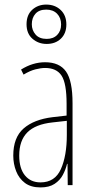

<svg xmlns="http://www.w3.org/2000/svg" viewBox="-20 -809 406 839"><path d="M177 -537Q240 -537 268.5 -496.5Q297 -456 297 -358V0H276L275 -93H273Q267 -68 254.5 -44.5Q242 -21 218.5 -5.5Q195 10 157 10Q115 10 89 -9.5Q63 -29 50.5 -61Q38 -93 38 -129Q38 -208 83 -247.5Q128 -287 210 -297L271 -304V-355Q271 -445 249 -478.5Q227 -512 177 -512Q159 -512 135 -506Q111 -500 83 -483L72 -505Q123 -537 177 -537ZM209 -274Q135 -266 99.5 -230.5Q64 -195 64 -129Q64 -73 89 -42.5Q114 -12 157 -12Q220 -12 246 -70Q272 -128 272 -220V-281ZM184 -617Q148 -617 122 -639.5Q96 -662 96 -703Q96 -744 121 -766.5Q146 -789 182 -789Q220 -789 245 -765.5Q270 -742 270 -702Q270 -663 246 -640Q222 -617 184 -617ZM184 -639Q213 -639 230 -656.5Q247 -674 247 -702Q247 -731 229.5 -749Q212 -767 182 -767Q151 -767 135 -749Q119 -731 119 -703Q119 -677 135.5 -658Q152 -639 184 -639Z"/></svg>

Font: Noto Sans Gujarati ExtraCondensed Thin
Style: Regular
Weight: 100
Width: 2
Designer: Jelle Bosma - Monotype Design Team, Universal Thirst
Foundry: Monotype Imaging Inc.
Version: Version 2.106; ttfautohint (v1.8.4.7-5d5b)